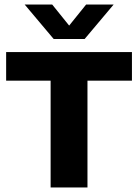

<svg xmlns="http://www.w3.org/2000/svg" viewBox="-20 -824 607 844"><path d="M202.5 0V-469.5H7V-595H560V-469.5H364.5V0ZM216 -652.5 88.5 -804H209.5L296.5 -696H271.5L358.5 -804H479.5L352 -652.5Z"/></svg>

Font: Encode Sans SC Condensed Thin
Style: Bold
Weight: 700
Version: Version 3.002